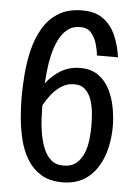

<svg xmlns="http://www.w3.org/2000/svg" viewBox="-54 -806 608 851"><g transform="rotate(5 250.0 -380.5)"><path d="M254.9 2.9Q198.2 2.9 160.2 -20.5Q122.1 -43.9 98.6 -82.5Q75.2 -121.1 63.5 -168.5Q51.8 -215.8 47.4 -265.1Q43 -314.5 43 -357.4Q43 -405.3 47.4 -460.4Q51.8 -515.6 64.9 -569.3Q78.1 -623 104 -667Q129.9 -710.9 172.4 -737.3Q214.8 -763.7 278.3 -763.7Q336.9 -763.7 372.6 -736.8Q408.2 -710 427.2 -666Q446.3 -622.1 453.1 -570.3H359.4Q357.4 -594.7 349.1 -622.6Q340.8 -650.4 323.7 -669.9Q306.6 -689.5 275.4 -689.5Q241.2 -689.5 217.8 -670.4Q194.3 -651.4 179.7 -620.6Q165 -589.8 156.7 -554.2Q148.4 -518.6 145 -484.9Q141.6 -451.2 139.6 -426.8Q168 -463.9 205.6 -486.3Q243.2 -508.8 291 -508.8Q339.8 -508.8 372.1 -485.8Q404.3 -462.9 422.9 -425.3Q441.4 -387.7 449.2 -344.7Q457 -301.8 457 -261.7Q457 -213.9 446.3 -167Q435.5 -120.1 411.6 -81.5Q387.7 -43 349.1 -20Q310.5 2.9 254.9 2.9ZM252.9 -71.3Q290 -71.3 311.5 -89.8Q333 -108.4 344.2 -136.7Q355.5 -165 358.9 -197.8Q362.3 -230.5 362.3 -257.8Q362.3 -281.2 359.9 -311Q357.4 -340.8 348.6 -369.1Q339.8 -397.5 321.3 -416Q302.7 -434.6 270.5 -434.6Q239.3 -434.6 214.4 -418.5Q189.5 -402.3 170.4 -378.4Q151.4 -354.5 137.7 -329.1Q137.7 -306.6 139.2 -273.9Q140.6 -241.2 146.5 -206.1Q152.3 -170.9 164.6 -140.1Q176.8 -109.4 198.2 -90.3Q219.7 -71.3 252.9 -71.3Z"/></g></svg>

Font: Kosugi
Style: Regular
Weight: 400
Version: Version 4.002